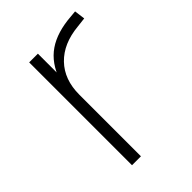

<svg xmlns="http://www.w3.org/2000/svg" viewBox="-156 -567 639 639"><g transform="rotate(-45 163.5 -248.0)"><path d="M85 0V-484H126V-371H116Q136 -430 179 -459.5Q222 -489 292 -494L313 -496L318 -458L284 -454Q210 -447 168.5 -404Q127 -361 127 -290V0Z"/></g></svg>

Font: Nunito Sans 12pt ExtraLight 12pt ExtraLight
Style: Regular
Weight: 250
Version: Version 3.101;gftools[0.9.27]